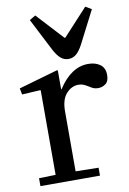

<svg xmlns="http://www.w3.org/2000/svg" viewBox="-89 -854 611 908"><g transform="rotate(-10 216.0 -399.5)"><path d="M206 -40 316 -38V0H30V-38L110 -40V-445L108 -447L20 -442L14 -472L202 -526L206 -524V-434H208Q270 -530 352 -530Q387 -530 409.5 -513.5Q432 -497 432 -463Q432 -433 416 -421Q400 -409 380 -409Q367 -409 357.5 -413Q348 -417 336 -425Q323 -433 313 -437Q303 -441 290 -441Q257 -441 231.5 -413Q206 -385 206 -328ZM117 -782 146 -799 264 -671H268L386 -799L415 -782L336 -628Q320 -597 303.5 -583Q287 -569 266 -569Q245 -569 228.5 -583Q212 -597 196 -628Z"/></g></svg>

Font: Minipax
Style: Regular
Weight: 400
Designer: Raphaël Ronot, Igor Stepanchenko (Cyrillic)
Foundry: steppetype
Version: Version 1.002